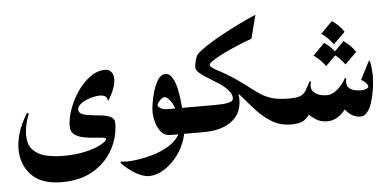

<svg xmlns="http://www.w3.org/2000/svg" viewBox="-50 -635 1857 918"><g transform="rotate(-5 878.5 -176.0)"><path d="M465.3 -337.9Q482.4 -337.9 493.7 -325.2Q504.9 -312.5 504.9 -289.6Q504.9 -248.5 465.8 -187Q465.3 -217.3 429.7 -217.3Q407.7 -217.3 382.1 -209.2Q356.4 -201.2 338.4 -188.2Q320.3 -175.3 320.3 -160.2Q320.3 -143.6 337.6 -136.7Q355 -129.9 380.4 -127.4Q405.8 -125 431.2 -121.8Q456.5 -118.7 473.9 -109.6Q491.2 -100.6 491.2 -80.6Q491.2 -14.2 459 45.4Q426.8 105 364.7 142.1Q302.7 179.2 212.4 179.2Q115.7 179.2 67.6 129.2Q19.5 79.1 19.5 2.9Q19.5 -29.8 31.2 -71.3Q43 -112.8 75.2 -165.5L83.5 -161.1Q71.3 -130.9 66.4 -105.7Q61.5 -80.6 61.5 -60.5Q61.5 -12.7 85.9 12.2Q110.4 37.1 148.7 45.9Q187 54.7 228 54.7Q292.5 54.7 339.1 43.5Q385.7 32.2 411.6 17.8Q437.5 3.4 440.4 -5.9Q442.9 -13.7 426.5 -15.6Q410.2 -17.6 385 -19Q359.9 -20.5 334 -25.6Q308.1 -30.8 290.5 -43.9Q272.9 -57.1 272.9 -83.5Q272.9 -121.1 288.6 -165Q304.2 -209 331.1 -248.3Q357.9 -287.6 392.6 -312.7Q427.2 -337.9 465.3 -337.9Z M630.9 186.5Q601.1 186.5 564.7 164.6Q528.3 142.6 499.5 112.3L502.9 105.5Q516.1 107.9 532.2 107.9Q553.7 107.9 586.4 103Q619.1 98.1 655.3 87.6Q691.4 77.1 723.1 59.8Q754.9 42.5 775.1 18.3Q795.4 -5.9 795.4 -38.6Q795.4 -90.8 783.9 -122.6Q772.5 -154.3 758.5 -168.7Q744.6 -183.1 736.3 -183.1Q726.6 -183.1 713.4 -169.2Q700.2 -155.3 700.2 -145.5Q700.2 -141.1 712.4 -132.8Q724.6 -124.5 748 -124.5H864.7Q873 -124.5 878.4 -113.8Q883.8 -103 886.5 -88.4Q889.2 -73.7 889.2 -62.5Q889.2 -50.8 886.5 -36.1Q883.8 -21.5 878.4 -10.7Q873 0 864.7 0H750Q721.7 0 704.8 -20.3Q688 -40.5 680.7 -68.6Q673.3 -96.7 673.3 -119.6Q673.3 -132.3 677.7 -160.4Q682.1 -188.5 691.4 -219Q700.7 -249.5 715.3 -271.2Q730 -293 750.5 -293Q770 -293 783.2 -271.2Q796.4 -249.5 804.2 -212.9Q812 -176.3 815.4 -131.6Q818.8 -86.9 818.8 -41Q818.8 2.4 802 43.2Q785.2 84 757.6 116.2Q730 148.4 696.8 167.5Q663.6 186.5 630.9 186.5Z M1204.1 -537.6 1174.8 -424.8Q1145 -414.6 1108.9 -399.4Q1072.8 -384.3 1040 -368.4Q1007.3 -352.5 986.3 -338.9Q965.3 -325.2 965.3 -317.9Q965.3 -310.1 978 -301.8Q990.7 -293.5 1009.8 -281.7Q1028.8 -270 1047.9 -252Q1066.9 -233.9 1079.6 -207Q1092.3 -180.2 1092.3 -141.1Q1092.3 -72.8 1042.7 -36.4Q993.2 0 911.1 0H864.7Q854.5 0 845.9 -18.3Q837.4 -36.6 837.4 -62.5Q837.4 -87.9 845.9 -106.2Q854.5 -124.5 864.7 -124.5H969.7Q1012.7 -124.5 1032 -128.2Q1051.3 -131.8 1056.4 -137.5Q1061.5 -143.1 1062 -148.9Q1062 -169.9 1045.2 -188.5Q1028.3 -207 1003.7 -223.4Q979 -239.7 954.1 -254.6Q929.2 -269.5 912.4 -283.7Q895.5 -297.9 895.5 -312Q895.5 -323.7 900.6 -344.2Q905.8 -364.7 913.6 -373.5Q927.7 -388.7 960.2 -410.2Q992.7 -431.6 1034.9 -454.8Q1077.1 -478 1121.6 -499.8Q1166 -521.5 1204.1 -537.6ZM994.1 -292Q1050.3 -262.2 1086.9 -236.6Q1123.5 -210.9 1149.7 -190.4Q1175.8 -169.9 1200 -155Q1224.1 -140.1 1253.9 -132.3Q1283.7 -124.5 1328.6 -124.5Q1341.3 -124.5 1348.4 -102.8Q1355.5 -81.1 1355.5 -62Q1355.5 -41.5 1347.9 -20.8Q1340.3 0 1328.6 0Q1277.8 0 1238.3 -23.7Q1198.7 -47.4 1167.2 -81.5Q1135.7 -115.7 1108.6 -148.2Q1081.5 -180.7 1055.2 -198.2Z M1328.6 0Q1320.8 0 1315.2 -10.7Q1309.6 -21.5 1306.9 -35.9Q1304.2 -50.3 1304.2 -62Q1304.2 -73.2 1306.9 -87.9Q1309.6 -102.5 1315.2 -113.5Q1320.8 -124.5 1328.6 -124.5Q1366.2 -124.5 1383.3 -131.1Q1400.4 -137.7 1409.9 -153.6Q1419.4 -169.4 1434.1 -197.3H1441.4Q1429.2 -161.1 1451.4 -142.8Q1473.6 -124.5 1509.3 -124.5Q1532.7 -124.5 1553 -139.4Q1573.2 -154.3 1586.7 -171.9Q1600.1 -189.5 1603 -197.3H1610.4Q1603.5 -168.5 1614.7 -154.8Q1626 -141.1 1644.8 -137.2Q1663.6 -133.3 1678.7 -133.3Q1686 -133.3 1699 -137.7Q1711.9 -142.1 1711.9 -148.4Q1711.9 -156.7 1700.2 -168.7Q1688.5 -180.7 1679.7 -182.1L1726.1 -272.9Q1731 -269 1733.4 -252.2Q1735.8 -235.4 1736.8 -218.3Q1737.8 -201.2 1737.8 -195.8Q1737.8 -185.1 1735.8 -163.3Q1733.9 -141.6 1729 -115.2Q1724.1 -88.9 1715.6 -64.5Q1707 -40 1693.8 -24.4Q1680.7 -8.8 1661.6 -8.8Q1638.7 -8.8 1619.4 -21.5Q1600.1 -34.2 1586.9 -53.2L1593.8 -53.7Q1552.7 0 1503.4 0Q1470.7 0 1448.7 -14.4Q1426.8 -28.8 1414.1 -41.5L1419.9 -43.9Q1401.9 -17.1 1382.1 -8.5Q1362.3 0 1328.6 0ZM1565.4 -475.6Q1599.6 -452.6 1621.6 -419.4L1565.4 -363.8Q1543.5 -395.5 1509.8 -419.4ZM1519.5 -375Q1553.7 -352.1 1575.7 -318.8L1519.5 -263.2Q1497.6 -294.9 1463.9 -318.8ZM1612.3 -375Q1646.5 -352.1 1668.5 -318.8L1612.3 -263.2Q1590.3 -294.9 1556.6 -318.8Z"/></g></svg>

Font: Lateef
Style: Bold
Weight: 700
Designer: SIL International
Foundry: SIL International
Version: Version 4.200